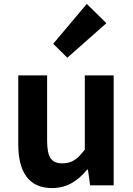

<svg xmlns="http://www.w3.org/2000/svg" viewBox="-20 -944 677 978"><path d="M323 -650 522 -826 422 -924 251 -721ZM245 14C322 14 376 -23 424 -80H428L439 0H559V-560H412V-182C373 -131 345 -112 298 -112C242 -112 220 -141 220 -229V-560H73V-210C73 -70 125 14 245 14Z"/></svg>

Font: Spoqa Han Sans Neo Bold
Style: Bold
Weight: 700
Designer: [Spoqa Han Sans Neo] Dong-huui Kim  Younghwa Kang  Yujin Lee  [Noto Sans] Ryoko NISHIZUKA  (kana & ideographs); Paul D. 
Foundry: Spoqa (http://www.spoqa-han-sans.com)
Version: Version 1.000